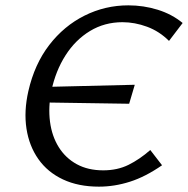

<svg xmlns="http://www.w3.org/2000/svg" viewBox="-20 -688 703 718"><path d="M350 10Q273 10 215.5 -17Q158 -44 123.5 -93Q89 -142 79 -207Q69 -272 86 -347Q109 -448 164 -519.5Q219 -591 296 -629.5Q373 -668 460 -668Q517 -668 570 -651.5Q623 -635 663 -602L612 -535Q576 -571 530 -588Q484 -605 438 -605Q371 -605 316.5 -572Q262 -539 225 -481Q188 -423 172 -348Q160 -287 167 -233Q174 -179 199.5 -138Q225 -97 267 -74Q309 -51 366 -51Q419 -51 460.5 -71.5Q502 -92 542 -127L586 -70Q524 -27 466 -8.5Q408 10 350 10ZM463 -300 134 -305 151 -363 484 -371Z"/></svg>

Font: Ysabeau Office Medium
Style: Italic
Weight: 500
Italic angle: -12°
Designer: Christian Thalmann (Catharsis Fonts)
Version: Version 2.001;gftools[0.9.30]; featfreeze: tnum,lnum,ss02